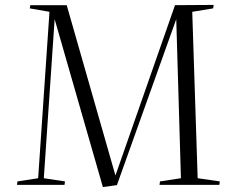

<svg xmlns="http://www.w3.org/2000/svg" viewBox="-20 -751 937 780"><path d="M696 -673 455 1 398 9 202 -673 158 -27 244 -14 242 0H49L51 -14L135 -27L181 -703L101 -717L103 -730H251L449 -38L691 -730L848 -731L846 -717L761 -703L783 -27L873 -14L871 0H628L630 -14L715 -27Z"/></svg>

Font: Literata 72pt Light
Style: Italic
Weight: 300
Italic angle: -2°
Designer: Latin by Veronika Burian and Jose Scaglione. Greek by Irene Vlachou. Cyrillic by Vera Evstafieva
Foundry: TypeTogether
Version: Version 3.002